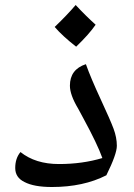

<svg xmlns="http://www.w3.org/2000/svg" viewBox="-20 -739 538 769"><path d="M62 -130Q122 -82 216 -82Q310 -82 390 -106Q370 -162 314 -265L293 -304Q260 -359 260 -396Q260 -461 324 -482Q344 -426 383 -342Q422 -258 435 -223Q448 -188 448 -155Q448 -122 406 -37Q314 10 188 10Q116 10 78 -10Q41 -28 41 -66Q41 -105 62 -130ZM363 -640Q337 -602 285 -552Q231 -594 199 -631Q251 -681 283 -719Q323 -676 363 -640Z"/></svg>

Font: Autonym
Style: Regular
Weight: 500
Version: Version 1.0.20131126